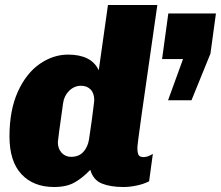

<svg xmlns="http://www.w3.org/2000/svg" viewBox="-20 -740 886 770"><path d="M376 -458 413 -720H611Q566 -408 548 -280.5Q530 -153 531 -146Q531 -128 535.5 -119Q540 -110 556 -110Q573 -110 593 -123L578 -13Q557 -2 528.5 4Q500 10 475 10Q423 10 388.5 -4Q354 -18 342 -59Q312 -27 279.5 -8.5Q247 10 197 10Q114 10 66 -41.5Q18 -93 18 -193Q18 -298 51.5 -372Q85 -446 139 -483.5Q193 -521 253 -521Q347 -521 376 -458ZM714 -503H630L655 -686H846L824 -525L748 -338H654ZM233 -326Q212 -178 212 -170Q212 -144 227 -127.5Q242 -111 265 -111Q296 -111 314 -130.5Q332 -150 337 -181L348 -257Q358 -333 358 -338Q358 -366 343.5 -381Q329 -396 305 -396Q278 -396 257.5 -376Q237 -356 233 -326Z"/></svg>

Font: Chivo Black Italic
Style: Regular
Weight: 900
Italic angle: -8.05°
Designer: Hector Gatti
Foundry: Omnibus-Type
Version: Version 1.007